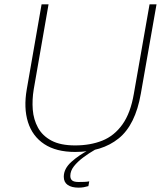

<svg xmlns="http://www.w3.org/2000/svg" viewBox="-20 -688 760 882"><path d="M325 10Q238 10 183.5 -26Q129 -62 108.5 -127Q88 -192 103 -278L171 -668H203L135 -278Q127 -230 130.5 -184.5Q134 -139 154.5 -101.5Q175 -64 216.5 -42Q258 -20 325 -20Q395 -20 450 -42Q505 -64 542.5 -116.5Q580 -169 595 -258L667 -668H699L627 -258Q602 -114 525 -52Q448 10 325 10ZM341 174Q309 174 291 161.5Q273 149 273 124Q273 87 308 55.5Q343 24 390 0H416Q388 16 362 35.5Q336 55 319.5 76Q303 97 303 120Q303 134 311.5 141Q320 148 341 148Q354 148 367.5 147.5Q381 147 390 145L386 167Q376 170 365 172Q354 174 341 174Z"/></svg>

Font: Gantari Thin
Style: Italic
Weight: 100
Italic angle: -10°
Designer: Anugrah Pasau
Foundry: Lafontype
Version: Version 1.000; ttfautohint (v1.8.4.7-5d5b)